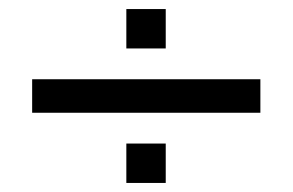

<svg xmlns="http://www.w3.org/2000/svg" viewBox="-20 -516 646 424"><path d="M259 -409H346V-496H259ZM259 -112H346V-199H259ZM51 -267H555V-341H51Z"/></svg>

Font: Involve
Style: Regular
Weight: 400
Designer: Stefan Peev
Foundry: Context Ltd.
Version: Version 1.001